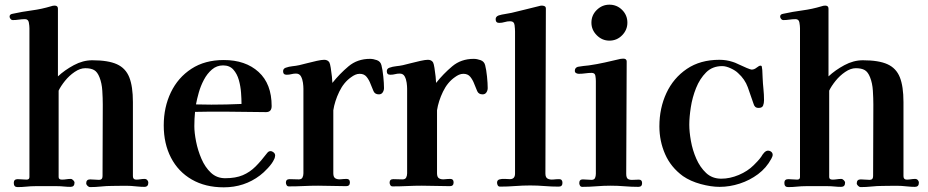

<svg xmlns="http://www.w3.org/2000/svg" viewBox="-20 -796 3975 822"><path d="M615 -14Q615 4 598 4Q584 4 569.5 2.5Q555 1 541 0Q521 -1 500.5 -0.5Q480 0 460 0Q436 0 412.5 2.5Q389 5 366 5Q360 5 354.5 -0.5Q349 -6 349 -11Q349 -28 366 -28Q376 -28 385 -27Q394 -26 404 -26Q419 -26 419 -42Q419 -119 419.5 -195.5Q420 -272 420 -348Q420 -375 418 -407.5Q416 -440 406 -465Q397 -488 383 -496Q369 -504 345 -504Q323 -504 299.5 -488Q276 -472 258 -449.5Q240 -427 231 -408V-38Q231 -27 245 -27Q255 -27 264 -28.5Q273 -30 283 -30Q288 -30 293.5 -24.5Q299 -19 299 -14Q299 4 282 4Q268 4 253.5 2.5Q239 1 225 1Q215 1 205 1Q195 1 184 1H131Q112 1 93 3Q74 5 55 5Q39 5 39 -13Q39 -29 56 -29Q66 -29 75 -28Q84 -27 94 -27Q106 -27 106 -38V-675Q106 -685 103.5 -699.5Q101 -714 87 -714Q74 -714 60.5 -712Q47 -710 34 -710Q29 -710 25 -715Q21 -720 21 -725Q21 -735 34 -737Q75 -746 116.5 -751.5Q158 -757 198 -769Q206 -772 214 -772Q228 -772 228 -759V-469Q257 -496 296 -517Q335 -538 375 -538Q443 -538 480.5 -521Q518 -504 533.5 -465Q549 -426 549 -359V-42Q549 -27 563 -27Q572 -27 581 -28.5Q590 -30 599 -30Q606 -30 610.5 -25Q615 -20 615 -14Z M1014 -351Q1014 -371 1012 -399Q1010 -427 1002.5 -453.5Q995 -480 979 -498Q963 -516 935 -516Q908 -516 887.5 -498.5Q867 -481 853 -454.5Q839 -428 831 -399.5Q823 -371 819 -349Q836 -349 852.5 -348.5Q869 -348 885 -348Q950 -348 1014 -351ZM1158 -130Q1158 -127 1156.5 -121.5Q1155 -116 1153 -113Q1146 -97 1127 -76.5Q1108 -56 1093 -45Q1026 6 938 6Q859 6 801 -27.5Q743 -61 712 -121Q681 -181 681 -259Q681 -337 711.5 -400.5Q742 -464 799.5 -501.5Q857 -539 938 -539Q1031 -539 1087 -488Q1143 -437 1143 -342Q1143 -316 1119 -316Q1075 -316 1031 -317Q987 -318 943 -318Q911 -318 879 -318Q847 -318 815 -317Q812 -287 812 -256Q812 -228 819.5 -190Q827 -152 842.5 -116Q858 -80 883 -56.5Q908 -33 944 -33Q989 -33 1019.5 -46Q1050 -59 1074 -83Q1098 -107 1123 -140Q1126 -144 1129.5 -146.5Q1133 -149 1138 -149Q1145 -149 1151.5 -143.5Q1158 -138 1158 -130Z M1624 -419Q1624 -409 1618.5 -400.5Q1613 -392 1602 -392Q1585 -392 1579 -406Q1573 -419 1566.5 -436.5Q1560 -454 1549.5 -467Q1539 -480 1520 -480Q1510 -480 1501 -476Q1492 -472 1484 -466Q1452 -444 1432.5 -403.5Q1413 -363 1407 -324V-325Q1407 -288 1407 -251Q1407 -214 1407 -177V-54Q1407 -37 1416.5 -32Q1426 -27 1439.5 -28.5Q1453 -30 1464 -30Q1478 -30 1478 -15Q1478 1 1462 1Q1432 1 1402 0Q1372 -1 1342 -1Q1311 -1 1280 0.5Q1249 2 1217 2Q1210 2 1207 -3.5Q1204 -9 1204 -14Q1204 -29 1220 -29Q1230 -29 1239.5 -28.5Q1249 -28 1259 -28Q1271 -28 1275 -36Q1279 -44 1279 -54Q1279 -125 1279 -197Q1279 -269 1279 -340Q1279 -359 1279 -378Q1279 -397 1279 -416Q1279 -427 1277 -442Q1275 -457 1268.5 -469Q1262 -481 1247 -481Q1237 -481 1227.5 -478.5Q1218 -476 1207 -476Q1192 -476 1192 -491Q1192 -502 1203 -506Q1217 -511 1232 -512.5Q1247 -514 1261 -517Q1274 -520 1295 -525.5Q1316 -531 1336.5 -535.5Q1357 -540 1368 -540Q1383 -540 1390 -529Q1393 -524 1396 -505.5Q1399 -487 1401 -468Q1403 -449 1403 -441Q1434 -480 1472 -512Q1510 -544 1564 -544Q1578 -544 1593.5 -538.5Q1609 -533 1613 -517Q1618 -498 1621 -468.5Q1624 -439 1624 -419Z M2068 -419Q2068 -409 2062.5 -400.5Q2057 -392 2046 -392Q2029 -392 2023 -406Q2017 -419 2010.5 -436.5Q2004 -454 1993.5 -467Q1983 -480 1964 -480Q1954 -480 1945 -476Q1936 -472 1928 -466Q1896 -444 1876.5 -403.5Q1857 -363 1851 -324V-325Q1851 -288 1851 -251Q1851 -214 1851 -177V-54Q1851 -37 1860.5 -32Q1870 -27 1883.5 -28.5Q1897 -30 1908 -30Q1922 -30 1922 -15Q1922 1 1906 1Q1876 1 1846 0Q1816 -1 1786 -1Q1755 -1 1724 0.5Q1693 2 1661 2Q1654 2 1651 -3.5Q1648 -9 1648 -14Q1648 -29 1664 -29Q1674 -29 1683.5 -28.5Q1693 -28 1703 -28Q1715 -28 1719 -36Q1723 -44 1723 -54Q1723 -125 1723 -197Q1723 -269 1723 -340Q1723 -359 1723 -378Q1723 -397 1723 -416Q1723 -427 1721 -442Q1719 -457 1712.5 -469Q1706 -481 1691 -481Q1681 -481 1671.5 -478.5Q1662 -476 1651 -476Q1636 -476 1636 -491Q1636 -502 1647 -506Q1661 -511 1676 -512.5Q1691 -514 1705 -517Q1718 -520 1739 -525.5Q1760 -531 1780.5 -535.5Q1801 -540 1812 -540Q1827 -540 1834 -529Q1837 -524 1840 -505.5Q1843 -487 1845 -468Q1847 -449 1847 -441Q1878 -480 1916 -512Q1954 -544 2008 -544Q2022 -544 2037.5 -538.5Q2053 -533 2057 -517Q2062 -498 2065 -468.5Q2068 -439 2068 -419Z M2388 -13Q2388 3 2372 3Q2341 3 2311 0.5Q2281 -2 2250 -2Q2218 -2 2185.5 0.5Q2153 3 2121 3Q2114 3 2111 -2.5Q2108 -8 2108 -14Q2108 -25 2118.5 -28Q2129 -31 2142.5 -30Q2156 -29 2163 -29Q2185 -29 2185 -53V-134Q2185 -266 2185 -397.5Q2185 -529 2185 -661Q2185 -672 2183 -688.5Q2181 -705 2164 -705Q2152 -705 2140.5 -701.5Q2129 -698 2117 -698Q2102 -698 2102 -714Q2102 -725 2115 -730Q2128 -734 2142.5 -736Q2157 -738 2170 -741Q2200 -748 2229.5 -755.5Q2259 -763 2288 -770Q2291 -771 2294 -771.5Q2297 -772 2300 -772Q2306 -772 2311.5 -769.5Q2317 -767 2317 -759Q2317 -583 2316 -406Q2315 -229 2315 -53Q2315 -36 2325 -31Q2335 -26 2349 -27.5Q2363 -29 2374 -29Q2388 -29 2388 -13Z M2729 -12Q2729 4 2713 4Q2684 4 2654 1.5Q2624 -1 2594 -1Q2564 -1 2533.5 1.5Q2503 4 2473 4Q2466 4 2463 -1.5Q2460 -7 2460 -12Q2460 -28 2475 -28Q2485 -28 2494 -27Q2503 -26 2512 -26Q2524 -26 2527.5 -34Q2531 -42 2531 -52V-449Q2531 -459 2529 -471.5Q2527 -484 2513 -484Q2500 -484 2486 -482Q2472 -480 2458 -480Q2452 -480 2446.5 -483Q2441 -486 2441 -493Q2441 -506 2454 -510Q2465 -512 2477.5 -513.5Q2490 -515 2501 -516Q2536 -521 2569.5 -528.5Q2603 -536 2637 -544Q2640 -544 2643 -544.5Q2646 -545 2648 -545Q2663 -545 2663 -533Q2663 -413 2662 -292.5Q2661 -172 2661 -52Q2661 -34 2669 -29.5Q2677 -25 2689.5 -26Q2702 -27 2715 -27Q2729 -27 2729 -12ZM2666 -699Q2666 -668 2643.5 -645Q2621 -622 2589 -622Q2558 -622 2535 -645Q2512 -668 2512 -699Q2512 -731 2535 -753.5Q2558 -776 2589 -776Q2621 -776 2643.5 -753.5Q2666 -731 2666 -699Z M3288 -133Q3288 -129 3286 -124.5Q3284 -120 3282 -116Q3261 -77 3225.5 -50.5Q3190 -24 3147 -10Q3104 4 3061 4Q3024 4 2980 -8Q2936 -20 2904 -42Q2852 -80 2827.5 -136Q2803 -192 2803 -255Q2803 -333 2833 -397.5Q2863 -462 2920.5 -501Q2978 -540 3060 -540Q3090 -540 3117 -531Q3125 -529 3142.5 -520.5Q3160 -512 3177 -505Q3194 -498 3198 -498Q3209 -498 3219.5 -506.5Q3230 -515 3236 -515Q3242 -515 3242 -507Q3244 -497 3244 -485.5Q3244 -474 3245 -463Q3246 -439 3248.5 -415Q3251 -391 3251 -367Q3251 -354 3247 -344Q3243 -334 3228 -334Q3218 -334 3213 -339Q3208 -344 3206 -352Q3194 -388 3181.5 -422.5Q3169 -457 3140 -483Q3129 -494 3108.5 -503.5Q3088 -513 3072 -513Q3030 -513 3003 -486Q2976 -459 2960 -419Q2944 -379 2937.5 -336.5Q2931 -294 2931 -262Q2931 -232 2938 -192.5Q2945 -153 2961 -116.5Q2977 -80 3003 -55.5Q3029 -31 3068 -31Q3105 -31 3143 -47Q3181 -63 3207 -89Q3215 -97 3223.5 -106Q3232 -115 3239 -125Q3242 -130 3245 -134.5Q3248 -139 3252 -143Q3260 -151 3268 -151Q3276 -151 3282 -146Q3288 -141 3288 -133Z M3914 -14Q3914 4 3897 4Q3883 4 3868.5 2.5Q3854 1 3840 0Q3820 -1 3799.5 -0.5Q3779 0 3759 0Q3735 0 3711.5 2.5Q3688 5 3665 5Q3659 5 3653.5 -0.5Q3648 -6 3648 -11Q3648 -28 3665 -28Q3675 -28 3684 -27Q3693 -26 3703 -26Q3718 -26 3718 -42Q3718 -119 3718.5 -195.5Q3719 -272 3719 -348Q3719 -375 3717 -407.5Q3715 -440 3705 -465Q3696 -488 3682 -496Q3668 -504 3644 -504Q3622 -504 3598.5 -488Q3575 -472 3557 -449.5Q3539 -427 3530 -408V-38Q3530 -27 3544 -27Q3554 -27 3563 -28.5Q3572 -30 3582 -30Q3587 -30 3592.5 -24.5Q3598 -19 3598 -14Q3598 4 3581 4Q3567 4 3552.5 2.5Q3538 1 3524 1Q3514 1 3504 1Q3494 1 3483 1H3430Q3411 1 3392 3Q3373 5 3354 5Q3338 5 3338 -13Q3338 -29 3355 -29Q3365 -29 3374 -28Q3383 -27 3393 -27Q3405 -27 3405 -38V-675Q3405 -685 3402.5 -699.5Q3400 -714 3386 -714Q3373 -714 3359.5 -712Q3346 -710 3333 -710Q3328 -710 3324 -715Q3320 -720 3320 -725Q3320 -735 3333 -737Q3374 -746 3415.5 -751.5Q3457 -757 3497 -769Q3505 -772 3513 -772Q3527 -772 3527 -759V-469Q3556 -496 3595 -517Q3634 -538 3674 -538Q3742 -538 3779.5 -521Q3817 -504 3832.5 -465Q3848 -426 3848 -359V-42Q3848 -27 3862 -27Q3871 -27 3880 -28.5Q3889 -30 3898 -30Q3905 -30 3909.5 -25Q3914 -20 3914 -14Z"/></svg>

Font: Kaisei Decol
Style: Bold
Weight: 700
Designer: Font-Kai, 金井和夫
Foundry: KAZUO KANAI
Version: Version 5.003